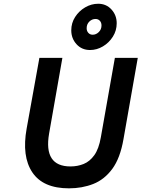

<svg xmlns="http://www.w3.org/2000/svg" viewBox="-20 -1016 772 1048"><path d="M356.5 12Q215 12 156.5 -75.2Q98 -162.5 125.5 -314.5L195 -700H320.5L248 -287Q217 -107.5 365 -107.5Q403 -107.5 436.5 -121Q470 -134.5 494.8 -169Q519.5 -203.5 530.5 -267L607 -700H732L654 -256.5Q636 -152.5 592.8 -94Q549.5 -35.5 488.8 -11.8Q428 12 356.5 12ZM471.5 -743Q426.5 -743 397.8 -774.5Q369 -806 369 -850.5Q369 -890.5 390 -923.2Q411 -956 444.8 -975.8Q478.5 -995.5 516 -995.5Q560 -995.5 588.5 -964.2Q617 -933 617 -889Q617 -849 596 -815.8Q575 -782.5 541.8 -762.8Q508.5 -743 471.5 -743ZM486 -826.5Q504.5 -826.5 519.2 -841Q534 -855.5 534 -877Q534 -893 524.8 -902.8Q515.5 -912.5 501.5 -912.5Q482 -912.5 467.5 -898.2Q453 -884 453 -862Q453 -847 462 -836.8Q471 -826.5 486 -826.5Z"/></svg>

Font: Overpass
Style: Bold Italic
Weight: 700
Italic angle: -10°
Designer: Delve Withrington, Dave Bailey, Thomas Jockin
Foundry: Delve Fonts LLC
Version: Version 4.000; ttfautohint (v1.8.3)